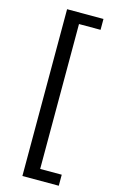

<svg xmlns="http://www.w3.org/2000/svg" viewBox="-144 -850 642 1075"><g transform="rotate(15 177.5 -312.5)"><path d="M104 170.9V-795.9H314.9V-732.9H189.9V106.9H314.9V170.9Z"/></g></svg>

Font: `nÑOS CN Medium
Style: Regular
Weight: 500
Designer: Ryoko NISHIZUKA ?XZm?[P (kana & ideographs); Paul D. Hunt (Latin, Greek & Cyrillic); Wenlong ZHANG _ e??? (bopomofo); Sa
Foundry: Adobe Systems Incorporated
Version: Version 1.004 June 21, 2023